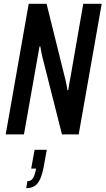

<svg xmlns="http://www.w3.org/2000/svg" viewBox="-20 -707 555 1010"><path d="M10 0 131 -687H225L324 -288Q325 -283 327.5 -272Q330 -261 332 -250.5Q334 -240 334 -233H339Q341 -247 344.5 -267Q348 -287 351 -302L418 -687H515L394 0H306L204 -403Q201 -413 197.5 -432.5Q194 -452 192 -463H188Q185 -447 180.5 -421Q176 -395 172 -373L106 0ZM118 283 124 246Q143 246 153 231Q163 216 170 180H144L162 81H226L211 165Q203 208 191.5 234Q180 260 162 271.5Q144 283 118 283Z"/></svg>

Font: Archivo ExtraCondensed Medium
Style: Italic
Weight: 500
Width: 2
Italic angle: -10°
Designer: Hector Gatti
Foundry: Omnibus-Type
Version: Version 2.001